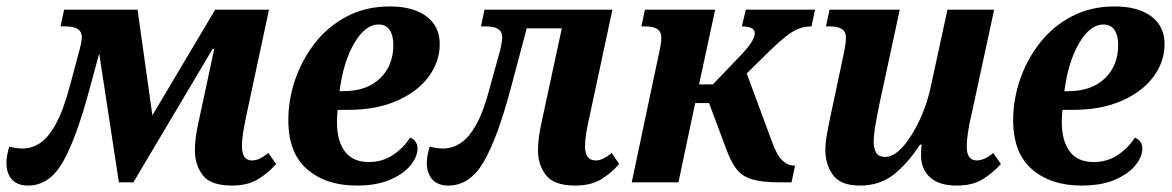

<svg xmlns="http://www.w3.org/2000/svg" viewBox="-54 -566 3639 596"><path d="M33 10Q0 10 -17 -9Q-34 -28 -34 -60Q-34 -83 -25 -111Q-4 -105 16 -105Q45 -105 70.5 -122Q96 -139 119 -180.5Q142 -222 162 -296L192 -408Q200 -437 200 -451Q200 -484 150 -484H134L145 -536H373L419 -208L614 -536H781L711 -209Q705 -181 701 -156Q697 -131 697 -112Q697 -68 728 -68Q741 -68 753 -74Q765 -80 779 -91L803 -57Q780 -30 747.5 -10Q715 10 666 10Q600 10 575.5 -22Q551 -54 551 -99Q551 -135 561 -181L611 -414H606L360 0H315L254 -400L223 -286Q182 -134 140.5 -62Q99 10 33 10Z M1053 10Q958 10 899.5 -40.5Q841 -91 841 -193Q841 -257 862.5 -319.5Q884 -382 924.5 -433.5Q965 -485 1023.5 -515.5Q1082 -546 1156 -546Q1229 -546 1270 -515Q1311 -484 1311 -429Q1311 -375 1277 -328.5Q1243 -282 1179 -253.5Q1115 -225 1027 -225H994Q993 -215 992.5 -205Q992 -195 992 -187Q992 -129 1016.5 -96Q1041 -63 1091 -63Q1133 -63 1166 -85Q1199 -107 1219 -139Q1242 -129 1242 -105Q1242 -80 1221 -53.5Q1200 -27 1158 -8.5Q1116 10 1053 10ZM1000 -283H1012Q1084 -283 1125.5 -322.5Q1167 -362 1167 -427Q1167 -456 1155.5 -473Q1144 -490 1121 -490Q1080 -490 1046 -432.5Q1012 -375 1000 -283Z M1338 10Q1305 10 1288 -9Q1271 -28 1271 -60Q1271 -83 1280 -111Q1301 -105 1321 -105Q1350 -105 1376 -122Q1402 -139 1425 -180.5Q1448 -222 1467 -296L1498 -408Q1505 -437 1505 -451Q1505 -484 1455 -484H1439L1450 -536H1847L1777 -209Q1770 -179 1766 -154.5Q1762 -130 1762 -112Q1762 -68 1795 -68Q1808 -68 1819.5 -74Q1831 -80 1845 -91L1868 -57Q1845 -30 1813 -10Q1781 10 1731 10Q1666 10 1641 -22Q1616 -54 1616 -99Q1616 -135 1626 -181L1690 -478H1581L1530 -286Q1489 -134 1446.5 -62Q1404 10 1338 10Z M1907 0 1990 -393Q1999 -432 1999 -448Q1999 -468 1986 -476Q1973 -484 1951 -484H1937L1948 -536H2166L2116 -304H2159L2248 -397Q2272 -423 2280.5 -438Q2289 -453 2289 -463Q2289 -484 2249 -484L2261 -536H2476L2465 -484Q2444 -484 2425.5 -477Q2407 -470 2385 -452.5Q2363 -435 2331 -404L2264 -338L2342 -127Q2357 -85 2374 -68.5Q2391 -52 2411 -52H2414L2403 0H2366Q2311 0 2280 -9.5Q2249 -19 2231.5 -42Q2214 -65 2199 -107L2147 -246H2104L2052 0Z M2615 10Q2555 10 2531.5 -23Q2508 -56 2508 -100Q2508 -122 2513.5 -152.5Q2519 -183 2526 -215L2563 -389Q2567 -407 2569.5 -423Q2572 -439 2572 -448Q2572 -468 2559 -476Q2546 -484 2524 -484H2510L2521 -536H2739L2675 -239Q2668 -205 2663 -175Q2658 -145 2658 -126Q2658 -106 2665.5 -92.5Q2673 -79 2694 -79Q2721 -79 2749.5 -111.5Q2778 -144 2801.5 -195Q2825 -246 2836 -300L2887 -536H3032L2962 -212Q2955 -183 2951 -156.5Q2947 -130 2947 -110Q2947 -68 2978 -68Q3002 -68 3029 -91L3053 -57Q3030 -31 2998 -10.5Q2966 10 2916 10Q2860 10 2832.5 -16Q2805 -42 2805 -83Q2805 -92 2805.5 -100.5Q2806 -109 2807 -117H2802Q2763 -58 2720 -24Q2677 10 2615 10Z M3303 10Q3208 10 3149.5 -40.5Q3091 -91 3091 -193Q3091 -257 3112.5 -319.5Q3134 -382 3174.5 -433.5Q3215 -485 3273.5 -515.5Q3332 -546 3406 -546Q3479 -546 3520 -515Q3561 -484 3561 -429Q3561 -375 3527 -328.5Q3493 -282 3429 -253.5Q3365 -225 3277 -225H3244Q3243 -215 3242.5 -205Q3242 -195 3242 -187Q3242 -129 3266.5 -96Q3291 -63 3341 -63Q3383 -63 3416 -85Q3449 -107 3469 -139Q3492 -129 3492 -105Q3492 -80 3471 -53.5Q3450 -27 3408 -8.5Q3366 10 3303 10ZM3250 -283H3262Q3334 -283 3375.5 -322.5Q3417 -362 3417 -427Q3417 -456 3405.5 -473Q3394 -490 3371 -490Q3330 -490 3296 -432.5Q3262 -375 3250 -283Z"/></svg>

Font: Noto Serif SemiCondensed
Style: Bold Italic
Weight: 700
Width: 4
Italic angle: -12°
Designer: Monotype Design Team
Foundry: Monotype Imaging Inc.
Version: Version 2.014